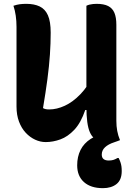

<svg xmlns="http://www.w3.org/2000/svg" viewBox="-20 -730 690 1000"><path d="M605 0Q597 2 586 4Q575 6 562 7Q549 8 536 8Q516 8 499.5 4Q483 0 470 -10.5Q457 -21 448 -41.5Q439 -62 434.5 -95Q430 -128 430 -177Q430 -305 430 -390.5Q430 -476 430 -532.5Q430 -589 430 -627.5Q430 -666 430 -700Q438 -704 446.5 -706Q455 -708 464.5 -709Q474 -710 483 -710Q521 -710 543.5 -698.5Q566 -687 576 -663Q586 -639 586 -601Q586 -539 586 -476.5Q586 -414 586 -351.5Q586 -289 586 -226.5Q586 -164 586 -101Q586 -73 590.5 -48.5Q595 -24 605 0ZM218 10Q190 10 163 -2.5Q136 -15 114 -38.5Q92 -62 79 -96.5Q66 -131 66 -175Q66 -243 66 -313Q66 -383 66 -453Q66 -523 66 -590Q66 -621 62 -648.5Q58 -676 50 -700Q68 -706 83.5 -708Q99 -710 117 -710Q158 -710 186.5 -696.5Q215 -683 229.5 -650.5Q244 -618 244 -560Q244 -505 240 -445.5Q236 -386 227 -318Q218 -250 204 -167Q211 -163 218.5 -161.5Q226 -160 236 -160Q276 -160 318 -179.5Q360 -199 399 -239.5Q438 -280 468 -341V-157H424Q401 -90 367 -54Q333 -18 294.5 -4Q256 10 218 10ZM544 -40Q560 -43 576.5 -30Q593 -17 605 0Q600 2 592 5Q584 8 575 11Q544 21 527 37Q510 53 510 75Q510 91 519.5 98.5Q529 106 546 106Q560 106 570 103Q580 100 592 93H598Q604 105 607.5 115.5Q611 126 612.5 136.5Q614 147 614 161Q614 207 587 228.5Q560 250 516 250Q453 250 417.5 218.5Q382 187 382 131Q382 86 399.5 51Q417 16 453 -7Q489 -30 544 -40Z"/></svg>

Font: Recursive Casual ExtraBold
Style: Regular
Weight: 800
Version: Version 1.047